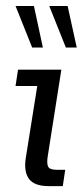

<svg xmlns="http://www.w3.org/2000/svg" viewBox="-20 -634 282 654"><path d="M146 0Q97.2 0 78.9 -24.5Q60.6 -49 67.8 -95.8L106.9 -341H32.9L41.4 -396.7H189L142.7 -102.3Q138.7 -78 143.8 -66.8Q148.9 -55.6 174 -55.6H202.1L193.9 0ZM204.3 -472.2 147.8 -613.5H210.4L241.4 -472.2ZM89.5 -472.2 33 -613.5H95.6L126 -472.2Z"/></svg>

Font: Rokkitt SemiBold
Style: Italic
Weight: 600
Italic angle: -9°
Designer: Vernon Adams
Foundry: Vernon Adams
Version: Version 3.103